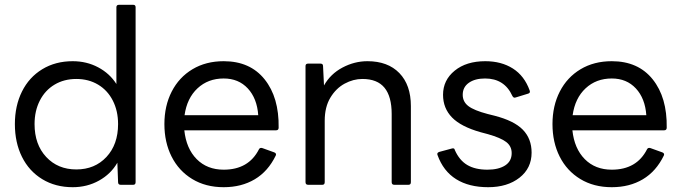

<svg xmlns="http://www.w3.org/2000/svg" viewBox="-20 -770 2832 800"><path d="M42 -253Q42 -329 71.5 -388.5Q101 -448 156 -481.5Q211 -515 283 -515Q341 -515 389 -489.5Q437 -464 465 -420V-740Q465 -750 476 -750H535Q545 -750 545 -740V-11Q545 0 535 0H483Q472 0 472 -11L469 -92Q442 -45 392.5 -17.5Q343 10 283 10Q211 10 156 -23.5Q101 -57 71.5 -116.5Q42 -176 42 -253ZM472 -253Q472 -308 450 -351Q428 -394 388.5 -417.5Q349 -441 298 -441Q247 -441 207.5 -417.5Q168 -394 146 -351Q124 -308 124 -253Q124 -168 172.5 -116Q221 -64 298 -64Q375 -64 423.5 -116Q472 -168 472 -253Z M665 -253Q665 -329 695.5 -388.5Q726 -448 782 -481.5Q838 -515 912 -515Q1022 -515 1082.5 -439.5Q1143 -364 1141 -238Q1141 -227 1130 -227H748Q756 -151 799.5 -107Q843 -63 912 -63Q1016 -63 1059 -148Q1063 -156 1073 -153L1123 -135Q1128 -133 1129.5 -129.5Q1131 -126 1129 -122Q1097 -56 1041.5 -23Q986 10 912 10Q837 10 781 -24Q725 -58 695 -117.5Q665 -177 665 -253ZM749 -290H1056Q1051 -360 1012.5 -401.5Q974 -443 912 -443Q847 -443 803 -402Q759 -361 749 -290Z M1264 0Q1253 0 1253 -11V-495Q1253 -505 1264 -505H1315Q1326 -505 1326 -495L1330 -414Q1357 -462 1407 -488.5Q1457 -515 1511 -515Q1596 -515 1644 -465.5Q1692 -416 1692 -328V-11Q1692 0 1682 0H1623Q1612 0 1612 -11V-295Q1612 -368 1582 -404.5Q1552 -441 1490 -441Q1452 -441 1416 -421.5Q1380 -402 1356.5 -363Q1333 -324 1333 -267V-11Q1333 0 1323 0Z M1803 -124 1802 -128Q1802 -134 1810 -137L1862 -151Q1864 -152 1867 -152Q1874 -152 1875 -145Q1894 -102 1927 -82.5Q1960 -63 2011 -63Q2057 -63 2084.5 -80.5Q2112 -98 2112 -132Q2112 -161 2089 -178.5Q2066 -196 2013 -211L1983 -219Q1901 -242 1863.5 -280.5Q1826 -319 1826 -375Q1826 -436 1874.5 -475.5Q1923 -515 2002 -515Q2069 -515 2117 -484.5Q2165 -454 2187 -393Q2188 -391 2188 -388Q2188 -385 2186 -383Q2184 -381 2181 -380L2129 -364Q2127 -363 2124 -363Q2119 -363 2115 -370Q2082 -443 2001 -443Q1959 -443 1933.5 -425Q1908 -407 1908 -375Q1908 -346 1931.5 -328Q1955 -310 2012 -295L2040 -288Q2122 -267 2158.5 -229.5Q2195 -192 2195 -134Q2195 -69 2144.5 -29.5Q2094 10 2014 10Q1934 10 1880.5 -23.5Q1827 -57 1803 -124Z M2282 -253Q2282 -329 2312.5 -388.5Q2343 -448 2399 -481.5Q2455 -515 2529 -515Q2639 -515 2699.5 -439.5Q2760 -364 2758 -238Q2758 -227 2747 -227H2365Q2373 -151 2416.5 -107Q2460 -63 2529 -63Q2633 -63 2676 -148Q2680 -156 2690 -153L2740 -135Q2745 -133 2746.5 -129.5Q2748 -126 2746 -122Q2714 -56 2658.5 -23Q2603 10 2529 10Q2454 10 2398 -24Q2342 -58 2312 -117.5Q2282 -177 2282 -253ZM2366 -290H2673Q2668 -360 2629.5 -401.5Q2591 -443 2529 -443Q2464 -443 2420 -402Q2376 -361 2366 -290Z"/></svg>

Font: LINE Seed Sans TH App
Style: Regular
Weight: 400
Designer: Dalton Maag Ltd | Thai characters by Cadson Demak Co.,Ltd.
Foundry: Dalton Maag Ltd
Version: Version 1.003